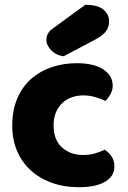

<svg xmlns="http://www.w3.org/2000/svg" viewBox="-20 -764 534 799"><path d="M326 -367Q301 -367 278.5 -359Q256 -351 239.5 -335.5Q223 -320 213 -297Q203 -274 203 -243Q203 -181 238.5 -150Q274 -119 325 -119Q355 -119 377 -126Q399 -133 416 -141Q436 -127 446 -110.5Q456 -94 456 -71Q456 -30 417 -7.5Q378 15 309 15Q246 15 195 -3.5Q144 -22 107.5 -55.5Q71 -89 51 -136Q31 -183 31 -240Q31 -306 52.5 -355.5Q74 -405 111 -437Q148 -469 196.5 -485Q245 -501 299 -501Q371 -501 410 -475Q449 -449 449 -408Q449 -389 440 -372.5Q431 -356 419 -344Q402 -352 378 -359.5Q354 -367 326 -367ZM335 -744Q387 -744 410.5 -724Q434 -704 434 -676Q434 -650 420 -632.5Q406 -615 374 -598L245 -530Q215 -533 194 -554Q173 -575 173 -599Q173 -611 179 -623Q185 -635 199 -645Z"/></svg>

Font: Baloo Tammudu
Style: Regular
Weight: 400
Designer: Omkar Shende and Ek Type
Foundry: Ek Type
Version: Version 1.007;PS 1.000;hotconv 1.0.88;makeotf.lib2.5.647800